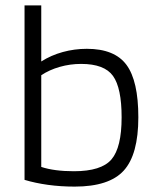

<svg xmlns="http://www.w3.org/2000/svg" viewBox="-20 -685 581 712"><path d="M302 -504Q405 -504 449 -444.5Q493 -385 493 -250Q493 -112 439 -52.5Q385 7 257 7Q205 7 158 0.5Q111 -6 71 -18V-665H133V-457Q169 -480 212.5 -492Q256 -504 302 -504ZM431 -250Q431 -359 399 -403.5Q367 -448 281 -448Q240 -448 201.5 -437Q163 -426 133 -406V-66Q157 -58 187.5 -54Q218 -50 254 -50Q356 -50 393.5 -94Q431 -138 431 -250Z"/></svg>

Font: Blinker Light
Style: Regular
Weight: 300
Designer: Juergen Huber
Foundry: supertype
Version: Version 1.017;hotconv 1.0.117;makeotfexe 2.5.65602